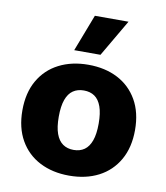

<svg xmlns="http://www.w3.org/2000/svg" viewBox="-84 -807 766 887"><g transform="rotate(10 299.5 -364.0)"><path d="M299.4 -510Q378.2 -510 437.5 -479.3Q496.8 -448.6 530.2 -390.4Q563.6 -332.2 563.6 -250Q563.6 -168.4 530.2 -109.9Q496.8 -51.4 437.5 -20.7Q378.2 10 299.4 10Q221.6 10 161.8 -20.7Q102 -51.4 68.6 -109.9Q35.2 -168.4 35.2 -250Q35.2 -332.2 68.6 -390.4Q102 -448.6 161.8 -479.3Q221.6 -510 299.4 -510ZM299.4 -389.4Q270 -389.4 249 -375.1Q228 -360.8 216.9 -330Q205.8 -299.2 205.8 -250Q205.8 -201.2 216.9 -170.5Q228 -139.8 249 -125.2Q270 -110.6 299.4 -110.6Q329.4 -110.6 350.1 -125.2Q370.8 -139.8 381.9 -170.5Q393 -201.2 393 -250Q393 -299.2 381.9 -330Q370.8 -360.8 350.1 -375.1Q329.4 -389.4 299.4 -389.4ZM289.2 -738H447L346 -565H222.8Z"/></g></svg>

Font: Work Sans
Style: Regular
Weight: 400
Designer: Wei Huang
Foundry: Wei Huang
Version: Version 2.006; ttfautohint (v1.8.1.43-b0c9)